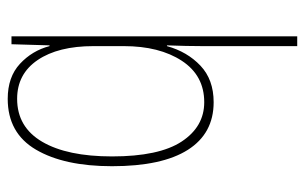

<svg xmlns="http://www.w3.org/2000/svg" viewBox="-170 -408 809 510"><g transform="rotate(-90 235.0 -152.5)"><path d="M368 -22Q368 -37 368.5 -64Q369 -91 370 -114H368Q353 -60 316 -25Q279 10 219 10Q136 10 92.5 -58.5Q49 -127 49 -260Q49 -387 93 -462Q137 -537 228 -537Q286 -537 321 -504.5Q356 -472 368 -426H370L373 -527H394V232H368ZM219 -15Q290 -15 329 -74.5Q368 -134 368 -229V-309Q368 -403 331 -457.5Q294 -512 228 -512Q153 -512 114 -445.5Q75 -379 75 -260Q75 -135 114.5 -75Q154 -15 219 -15Z"/></g></svg>

Font: Noto Sans Khmer Condensed Thin
Style: Regular
Weight: 100
Width: 3
Designer: Danh Hong and the Monotype Design Team
Foundry: Monotype Imaging Inc.
Version: Version 2.004; ttfautohint (v1.8.4.7-5d5b)